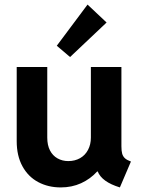

<svg xmlns="http://www.w3.org/2000/svg" viewBox="-20 -819 624 847"><path d="M53.7 -196.3V-523.4H188.5V-211.9Q188.5 -178.7 200.4 -155.5Q212.4 -132.3 233.6 -120.4Q254.9 -108.4 281.2 -108.4Q310.5 -108.4 333.3 -121.3Q356 -134.3 368.4 -158Q380.9 -181.6 380.9 -211.9V-523.4H515.6V-173.8Q515.6 -152.8 519 -140.9Q522.5 -128.9 531.2 -120.8Q540 -112.8 557.6 -106.4L508.8 7.8Q429.2 -16.6 411.1 -62.5H408.7Q378.4 -29.3 337.6 -10.7Q296.9 7.8 248 7.8Q192.4 7.8 148.2 -15.9Q104 -39.6 78.9 -85.7Q53.7 -131.8 53.7 -196.3ZM230.5 -617.2 366.2 -798.8 450.2 -719.7 289.1 -567.4Z"/></svg>

Font: Reddit Sans Strawberry
Style: Bold
Weight: 700
Designer: Stephen Hutchings
Foundry: Reddit
Version: Version 1.013